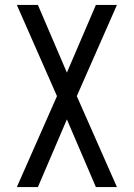

<svg xmlns="http://www.w3.org/2000/svg" viewBox="-20 -540 540 775"><path d="M48 215 210 -152 48 -520H133L250 -247L367 -520H452L290 -152L452 215H367L250 -58L133 215Z"/></svg>

Font: Iosevka NFM
Style: Regular
Weight: 400
Monospace: yes
Designer: Belleve Invis
Foundry: Belleve Invis
Version: Version 29.0.4; ttfautohint (v1.8.4);Nerd Fonts 3.3.0